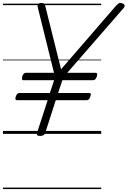

<svg xmlns="http://www.w3.org/2000/svg" viewBox="-20 -910 867 1305"><path d="M252 14Q225 14 231 -5L304 -229H96Q88 -229 85.5 -234.5Q83 -240 87 -253Q92 -267 98 -272.5Q104 -278 112 -278H319L348 -365H139Q132 -365 130 -370.5Q128 -376 131 -390Q136 -404 142 -409.5Q148 -415 156 -415H347L237 -859Q233 -875 240 -882.5Q247 -890 260 -890Q275 -890 280 -884.5Q285 -879 288 -868L395 -439L766 -868Q780 -883 788.5 -888Q797 -893 811 -887Q823 -884 826.5 -875.5Q830 -867 820 -855L437 -415H629Q638 -415 640 -410Q642 -405 638 -390Q634 -377 627.5 -371Q621 -365 613 -365H404L375 -278H586Q594 -278 596.5 -273Q599 -268 594 -254Q590 -240 584 -234.5Q578 -229 570 -229H359L287 -5Q280 14 252 14ZM0 365H668V375H0ZM0 -20H668V0H0ZM0 -505H668V-500H0ZM0 -885H668V-875H0Z"/></svg>

Font: Playwrite DK Loopet Guides
Style: Regular
Weight: 400
Designer: Veronika Burian, José Scaglione
Foundry: TypeTogether
Version: Version 1.003